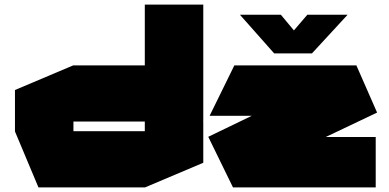

<svg xmlns="http://www.w3.org/2000/svg" viewBox="-20 -814 1688 834"><path d="M862 -289 609 -530V-794H863V-289ZM299 -286V-530H701L863 -287V-286ZM147 0 45 -243V-244H609V0ZM45 -244V-423L298 -530H299V-244ZM609 0V-286H863V-107L610 0ZM891 -311V-312L998 -530H1528L1502 -311ZM1248 -149 885 -219V-220L1528 -530L1618 -325ZM992 0 885 -219H1612V0ZM1171 -582 1023 -749V-750H1200L1314 -613ZM1171 -582 1315 -750H1489V-749L1335 -582Z"/></svg>

Font: Foldit Black
Style: Regular
Weight: 900
Version: Version 1.003